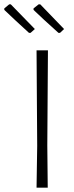

<svg xmlns="http://www.w3.org/2000/svg" viewBox="-69 -873 344 893"><path d="M93 -738 73 -720H66Q1 -779 -49 -827V-834L-26 -853H-19Q-18 -852 93 -738ZM229 -738 210 -720H203Q125 -790 87 -827V-834L111 -853H118Q131 -839 229 -738ZM154 -639 151 -197 153 0H101L104 -194L101 -639Z"/></svg>

Font: Alegreya Sans SC Light
Style: Regular
Weight: 300
Designer: Juan Pablo del Peral
Foundry: Huerta Tipografica
Version: Version 2.007